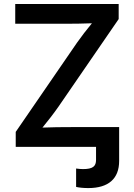

<svg xmlns="http://www.w3.org/2000/svg" viewBox="-20 -748 685 978"><path d="M60.1 0H469.2V66.4C469.2 98.6 453.6 113.3 402.8 113.3C393.1 113.3 380.4 112.3 367.7 110.4V204.1C381.8 207.5 404.8 210 429.7 210C532.7 210 586.9 162.1 586.9 71.8V-100.6H342.3C293.5 -100.6 245.1 -100.1 196.3 -98.1C225.1 -133.3 252.9 -168.9 277.8 -204.6L584.5 -650.9V-727.5H57.6V-627H305.2C352.5 -627 400.4 -627.4 448.2 -629.4C420.9 -596.2 395 -563 372.1 -530.3L60.1 -76.2Z"/></svg>

Font: Raveo Medium
Style: Regular
Weight: 500
Designer: Jakub Foglar, Rasmus Andersson (Inter)
Foundry: Jakubfoglar.com
Version: Version 1.100;Glyphs 3.2.3 (3260)